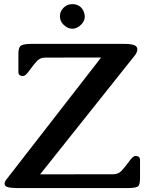

<svg xmlns="http://www.w3.org/2000/svg" viewBox="-20 -913 707 942"><path d="M13.2 -34.7 476.1 -630.9 201.2 -630.4Q177.7 -630.4 161.9 -614Q146 -597.7 122.1 -564.5Q105 -540 92.8 -540Q70.3 -540 70.3 -560.1V-650.4Q70.3 -681.6 83.7 -689.7Q97.2 -697.8 138.2 -697.8H589.4Q634.8 -697.8 647.5 -686Q653.8 -679.7 653.8 -670.9Q653.8 -660.6 645 -645.5L176.8 -57.6L536.1 -58.1Q559.6 -58.1 575.4 -74.2Q591.3 -90.3 615.7 -124Q633.3 -147.9 644.5 -147.9Q667 -147.9 667 -127.9V-37.6Q667 -4.4 655.3 2.7Q643.6 9.8 599.6 9.8H76.7Q33.2 9.8 17.6 4.9Q2.4 0.5 2.4 -12.2Q2.4 -21.5 13.2 -34.7ZM273.9 -834Q273.9 -856.4 291.3 -874.5Q308.6 -892.6 334.5 -892.6Q375.5 -892.6 391.1 -855.5Q396 -842.8 396 -831.5Q396 -810.1 377.9 -792Q357.9 -772 334.5 -772Q311.5 -772 290.5 -793Q273.9 -809.6 273.9 -834Z"/></svg>

Font: Caudex
Style: Bold
Weight: 700
Version: Version 1.01